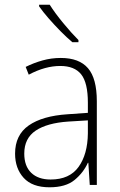

<svg xmlns="http://www.w3.org/2000/svg" viewBox="-20 -785 508 815"><path d="M238 -539Q316 -539 353.5 -495.5Q391 -452 391 -355V0H361L355 -94H353Q334 -52 296.5 -21Q259 10 190 10Q117 10 80.5 -30Q44 -70 44 -133Q44 -212 102 -252.5Q160 -293 267 -300L353 -306V-349Q353 -434 324.5 -469.5Q296 -505 236 -505Q204 -505 171 -496Q138 -487 102 -468L89 -501Q123 -518 160.5 -528.5Q198 -539 238 -539ZM270 -269Q180 -263 131.5 -230.5Q83 -198 83 -133Q83 -80 112.5 -51.5Q142 -23 195 -23Q275 -23 313.5 -76.5Q352 -130 353 -219V-274ZM191 -765Q213 -730 248 -687.5Q283 -645 313 -615V-606H287Q263 -626 236.5 -653Q210 -680 186 -707.5Q162 -735 146 -758V-765Z"/></svg>

Font: Noto Sans Khmer SemiCondensed ExtraLight
Style: Regular
Weight: 200
Width: 4
Designer: Danh Hong and the Monotype Design Team
Foundry: Monotype Imaging Inc.
Version: Version 2.004; ttfautohint (v1.8.4.7-5d5b)